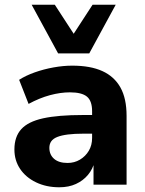

<svg xmlns="http://www.w3.org/2000/svg" viewBox="-20 -782 615 813"><path d="M231 11Q176 11 132.5 -10Q89 -31 65 -67Q41 -103 41 -149Q41 -203 70 -235Q99 -267 162.5 -281Q226 -295 331 -295H387V-216H333Q295 -216 267.5 -212.5Q240 -209 222.5 -202Q205 -195 197 -183.5Q189 -172 189 -156Q189 -127 209 -109.5Q229 -92 266 -92Q295 -92 318.5 -106Q342 -120 356 -143.5Q370 -167 370 -198V-311Q370 -355 348 -373Q326 -391 276 -391Q236 -391 191.5 -379Q147 -367 101 -342L61 -444Q89 -462 127 -475.5Q165 -489 206.5 -496.5Q248 -504 286 -504Q363 -504 413.5 -481Q464 -458 490 -411.5Q516 -365 516 -291V0H376V-99H381Q373 -66 352.5 -41.5Q332 -17 301.5 -3Q271 11 231 11ZM226 -556 114 -762H212L292 -639L372 -762H470L358 -556Z"/></svg>

Font: Nunito Sans 11pt ExtraBold
Style: Regular
Weight: 800
Version: Version 3.101;gftools[0.9.27]